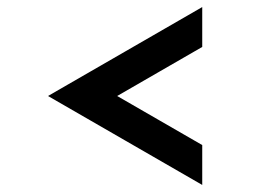

<svg xmlns="http://www.w3.org/2000/svg" viewBox="-20 -510 720 544"><path d="M553 -99Q493 -134 432.5 -168.5Q372 -203 312 -238Q372 -273 432.5 -307.5Q493 -342 553 -377V-490Q443 -427 334.5 -364Q226 -301 116 -238Q226 -175 334.5 -112Q443 -49 553 14Z"/></svg>

Font: Josefin Slab Thin
Style: Bold
Weight: 700
Version: Version 2.000